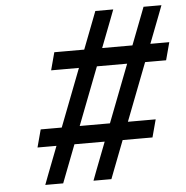

<svg xmlns="http://www.w3.org/2000/svg" viewBox="-53 -792 836 865"><g transform="rotate(-5 364.5 -359.5)"><path d="M613.1 -491H668.1H708.1L729.5 -571H689.5H643.9L691.7 -695L708.8 -740H627.8L614.4 -705L562.8 -571H425.9L473.7 -695L490.8 -740H409.8L396.4 -705L344.8 -571H249.5H209.5L188.1 -491H228.1H313.9L213.3 -230H158.1H118.1L96.7 -150H136.7H182.5L133.9 -24L116.9 21H197.9L211.3 -14L263.7 -150H400.5L351.9 -24L334.9 21H415.9L429.3 -14L481.7 -150H576.7H616.7L638.1 -230H598.1H512.5ZM531.9 -491 431.3 -230H294.5L395.1 -491Z"/></g></svg>

Font: Nordica Advanced
Style: RegularObl
Weight: 300
Version: Version 1.07